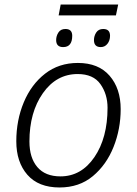

<svg xmlns="http://www.w3.org/2000/svg" viewBox="-20 -819 604 848"><path d="M243 9Q330 9 390 -41Q450 -91 481.5 -170Q513 -249 513 -337Q513 -428 464 -484.5Q415 -541 324 -541Q240 -541 179 -493.5Q118 -446 85 -367Q52 -288 52 -195Q52 -103 101 -47Q150 9 243 9ZM247 -40Q180 -40 145 -81Q110 -122 110 -194Q110 -323 169.5 -407.5Q229 -492 323 -492Q392 -492 423.5 -447.5Q455 -403 455 -343Q455 -210 397 -125Q339 -40 247 -40ZM239 -751H492L502 -799H248ZM259 -611Q299 -611 299 -661Q299 -691 269 -691Q248 -691 238 -675.5Q228 -660 228 -642Q228 -611 259 -611ZM425 -611Q443 -611 454.5 -625.5Q466 -640 466 -661Q466 -691 436 -691Q415 -691 405 -675.5Q395 -660 395 -642Q395 -611 425 -611Z"/></svg>

Font: Noto Sans UI Light
Style: Italic
Weight: 300
Italic angle: -12°
Designer: Monotype Design Team
Foundry: Monotype Imaging Inc.
Version: Version 1.901